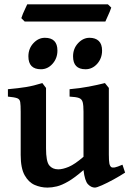

<svg xmlns="http://www.w3.org/2000/svg" viewBox="-20 -853 603 888"><path d="M199.2 14.6Q168.9 14.6 140.6 2.4Q112.3 -9.8 94 -42.5Q75.7 -75.2 75.7 -136.2V-336.4Q75.7 -367.7 73.5 -381.1Q71.3 -394.5 59.1 -398.9Q46.9 -403.3 16.6 -406.2V-440.4Q65.4 -444.8 100.3 -450.4Q135.3 -456.1 175.8 -468.8L192.9 -446.3V-167Q192.9 -106.4 207.8 -88.1Q222.7 -69.8 249.5 -69.8Q270 -69.8 298.1 -81.5Q326.2 -93.3 366.2 -127.9V-336.4Q366.2 -365.7 362.5 -380.1Q358.9 -394.5 345.5 -399.7Q332 -404.8 301.8 -406.2V-440.4Q350.6 -444.8 390.4 -452.4Q430.2 -460 465.3 -468.8L483.4 -446.3V-138.7Q483.4 -108.9 485.8 -96.9Q488.3 -85 494.6 -80.1Q500.5 -76.7 511 -78.6Q521.5 -80.6 546.4 -91.3L558.6 -54.7Q534.7 -39.1 505.1 -22.9Q475.6 -6.8 451.4 3.9Q427.2 14.6 418.9 14.6Q401.9 14.6 387 -0.7Q372.1 -16.1 366.2 -66.4Q325.7 -31.2 295.9 -13.9Q266.1 3.4 243.2 9Q220.2 14.6 199.2 14.6ZM375.5 -532.7Q317.9 -532.7 317.9 -592.3Q317.9 -628.4 341.1 -653.3Q364.3 -678.2 394 -678.2Q421.4 -678.2 436.8 -663.6Q452.1 -648.9 452.1 -619.1Q452.1 -583.5 429.7 -558.1Q407.2 -532.7 375.5 -532.7ZM169.4 -532.7Q111.3 -532.7 111.3 -592.3Q111.3 -628.4 134.5 -653.3Q157.7 -678.2 187.5 -678.2Q245.6 -678.2 245.6 -619.1Q245.6 -583.5 223.1 -558.1Q200.7 -532.7 169.4 -532.7ZM94.2 -753.4 78.6 -769Q80.6 -776.4 85.9 -789.1Q91.3 -801.8 97.2 -814.2Q103 -826.7 106 -833H479L494.6 -817.9Q492.7 -811 487.1 -797.9Q481.4 -784.7 475.6 -772Q469.7 -759.3 467.3 -753.4Z"/></svg>

Font: David Libre
Style: Bold
Weight: 700
Designer: Ismar David, J. Victor Gaultney, Annie Olsen and Meir Sadan
Foundry: Monotype Imaging Inc. & SIL International
Version: Version 1.100; ttfautohint (v1.8.4.7-5d5b)